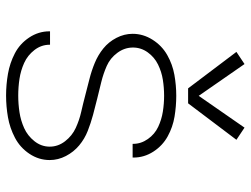

<svg xmlns="http://www.w3.org/2000/svg" viewBox="-114 -682 805 616"><g transform="rotate(90 288.0 -374.5)"><path d="M287 8Q322 8 356.5 2Q391 -4 422.5 -20.5Q454 -37 474 -67Q494 -97 494 -132Q494 -159 481 -184Q468 -209 447 -226.5Q426 -244 400.5 -254Q375 -264 349 -271Q323 -278 296.5 -284.5Q270 -291 243.5 -297.5Q217 -304 192 -315Q167 -326 150 -349Q133 -372 133 -399Q133 -425 148.5 -446.5Q164 -468 187.5 -479.5Q211 -491 236.5 -495Q262 -499 288 -499Q313 -499 338.5 -495Q364 -491 387.5 -480Q411 -469 426.5 -447Q442 -425 442 -400V-398H486V-401Q486 -435 467 -464.5Q448 -494 418 -510.5Q388 -527 354.5 -532.5Q321 -538 288 -538Q254 -538 220.5 -532Q187 -526 157 -509Q127 -492 108 -462Q89 -432 89 -398Q89 -371 102 -346Q115 -321 136 -304Q157 -287 182.5 -276.5Q208 -266 234 -259.5Q260 -253 286.5 -246Q313 -239 339.5 -233Q366 -227 391 -215.5Q416 -204 433.5 -181.5Q451 -159 451 -132Q451 -105 433.5 -83Q416 -61 391.5 -50Q367 -39 340.5 -35Q314 -31 287 -31Q260 -31 233.5 -35Q207 -39 182.5 -50Q158 -61 141 -83Q124 -105 124 -132V-133H81V-131Q81 -96 101 -66Q121 -36 152 -20Q183 -4 217.5 2Q252 8 287 8ZM264 -576H312L429 -731L390 -757L288 -610L186 -757L147 -731Z"/></g></svg>

Font: Iosevka Sparkle Extralight
Style: Regular
Weight: 200
Designer: Belleve Invis
Foundry: Belleve Invis
Version: Version 4.5.0; ttfautohint (v1.8.3)